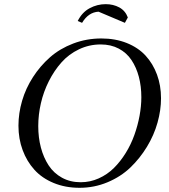

<svg xmlns="http://www.w3.org/2000/svg" viewBox="-20 -896 815 924"><path d="M68.8 -291Q68.8 -351.1 86.4 -411.1Q104 -471.2 138.7 -524.9Q173.3 -578.6 220.7 -620.4Q268.1 -662.1 332.3 -686.5Q396.5 -710.9 467.8 -710.9Q535.2 -710.9 590.1 -689Q645 -667 680.7 -628.2Q716.3 -589.4 735.6 -536.9Q754.9 -484.4 754.9 -422.9Q754.9 -365.7 738 -305.7Q721.2 -245.6 687.3 -189.7Q653.3 -133.8 607.2 -89.6Q561 -45.4 497.3 -18.8Q433.6 7.8 362.8 7.8Q294.4 7.8 238.3 -15.4Q182.1 -38.6 145.5 -79.1Q108.9 -119.6 88.9 -173.8Q68.8 -228 68.8 -291ZM164.1 -289.1Q164.1 -233.9 176.8 -185.8Q189.5 -137.7 214.1 -100.1Q238.8 -62.5 278.3 -40.8Q317.9 -19 368.2 -19Q414.1 -19 455.3 -37.6Q496.6 -56.2 528.1 -87.4Q559.6 -118.7 585 -159.7Q610.4 -200.7 626.7 -246.6Q643.1 -292.5 651.6 -338.9Q660.2 -385.3 660.2 -428.2Q660.2 -481 648.2 -526.4Q636.2 -571.8 612.8 -606.9Q589.4 -642.1 551.5 -662.1Q513.7 -682.1 464.8 -682.1Q409.2 -682.1 360.1 -658.7Q311 -635.3 275.9 -595.7Q240.7 -556.2 215.1 -505.4Q189.5 -454.6 176.8 -399.2Q164.1 -343.8 164.1 -289.1ZM354 -794.9Q375 -836.9 411.4 -856.4Q447.8 -876 488.8 -876Q524.9 -876 554 -860.4Q583 -844.7 595.2 -812L581.1 -786.1L454.1 -839.8Q405.3 -836.9 375 -786.1Z"/></svg>

Font: Dihjauti
Style: Bold Italic
Weight: 700
Italic angle: -9°
Designer: T. Christopher White
Version: Version 3.0.0